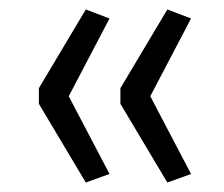

<svg xmlns="http://www.w3.org/2000/svg" viewBox="-20 -474 473 405"><path d="M161 -89 62 -255V-288L161 -454L211 -435L125 -271L211 -107ZM333 -89 234 -255V-288L333 -454L383 -435L297 -271L383 -107Z"/></svg>

Font: Nunito Sans 8pt Light
Style: Regular
Weight: 300
Version: Version 3.101;gftools[0.9.27]